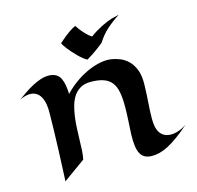

<svg xmlns="http://www.w3.org/2000/svg" viewBox="-109 -841 1008 984"><g transform="rotate(-15 395.0 -349.0)"><path d="M235.8 -54.2 119.1 29.8Q123.5 -64.5 126 -130.9Q128.4 -197.3 129.4 -240.2Q130.9 -290.5 130.9 -323.2Q133.3 -382.3 114.7 -415.8Q96.2 -449.2 58.1 -449.2Q45.9 -449.2 32.5 -445.6Q19 -441.9 3.9 -435.1Q22.9 -448.7 43.9 -463.1Q64.9 -477.5 86.9 -489.3Q108.9 -501 131.1 -508.5Q153.3 -516.1 174.8 -516.1Q195.3 -516.1 212.2 -507.8Q229 -499.5 237.8 -480Q245.6 -463.4 248.8 -442.9Q252 -422.4 252.9 -397.9Q277.8 -424.3 308.8 -447.3Q339.8 -470.2 373.5 -486.3Q407.2 -502.4 441.4 -510.3Q475.6 -518.1 505.9 -514.2Q527.8 -511.2 551.5 -502Q575.2 -492.7 595 -473.6Q614.7 -454.6 627 -423.6Q639.2 -392.6 638.2 -346.2Q636.7 -291.5 633.3 -245.8Q629.9 -200.2 629.9 -165Q629.9 -144 633.3 -125.2Q636.7 -106.4 645.3 -92.5Q653.8 -78.6 668.5 -70.3Q683.1 -62 705.1 -62Q724.6 -62 746.3 -69.6Q768.1 -77.1 790 -92.8Q754.4 -61 724.9 -39.6Q695.3 -18.1 669.9 -4.9Q644.5 8.3 622.6 13.9Q600.6 19.5 580.1 19Q559.6 18.6 544.9 11Q530.3 3.4 521.5 -12.5Q512.7 -28.3 509.3 -53.5Q505.9 -78.6 506.8 -115.2Q508.3 -147.5 510.7 -186.3Q513.2 -225.1 513.2 -263.2Q513.2 -306.6 507.3 -337.9Q501.5 -369.1 486.1 -389.4Q470.7 -409.7 443.6 -419.4Q416.5 -429.2 374 -429.2Q343.3 -429.2 321.8 -417.2Q300.3 -405.3 286.1 -384.8Q272 -364.3 263.9 -337.2Q255.9 -310.1 251.7 -279.5Q247.6 -249 246.1 -217Q244.6 -185.1 243.9 -155.3Q243.2 -125.5 241.7 -99.4Q240.2 -73.2 235.8 -54.2ZM280.8 -659.7Q285.6 -663.6 294.7 -671.9Q303.7 -680.2 315.7 -689.7Q327.6 -699.2 342.3 -709.2Q356.9 -719.2 373.5 -726.6Q377.9 -719.2 386.5 -707.8Q395 -696.3 405.3 -685.1Q415.5 -673.8 426 -664.6Q436.5 -655.3 443.8 -651.9Q458 -663.1 473.9 -672.6Q489.7 -682.1 505.4 -690.2Q521 -698.2 535.4 -704.1Q549.8 -710 561.5 -713.9L604 -724.6Q566.9 -700.7 535.6 -672.9Q504.4 -645 481.9 -608.4Q460 -590.3 438.5 -575.2Q417 -560.1 389.6 -543.5Q378.4 -549.3 366.5 -559.1Q354.5 -568.8 342.8 -580.6Q331.1 -592.3 320.3 -604.5Q309.6 -616.7 301 -627.7Q292.5 -638.7 287.1 -647.2Q281.7 -655.8 280.8 -659.7Z"/></g></svg>

Font: Eagle Lake
Style: Regular
Weight: 400
Designer: Astigmatic (AOETI)
Foundry: Astigmatic (AOETI)
Version: Version 1.000